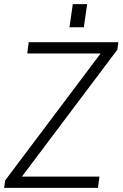

<svg xmlns="http://www.w3.org/2000/svg" viewBox="-31 -903 589 923"><path d="M-6 -36 485 -689 501 -646H100L107 -700H538L533 -664L42 -11L24 -54H447L440 0H-11ZM388 -883 372 -772H303L319 -883Z"/></svg>

Font: Pathway Extreme 8pt Thin
Style: Italic
Weight: 100
Italic angle: -8°
Designer: Eduardo Rodriguez Tunni
Foundry: Eduardo Rodriguez Tunni
Version: Version 1.000